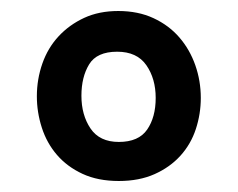

<svg xmlns="http://www.w3.org/2000/svg" viewBox="-20 -688 432 349"><path d="M195 -668Q231 -668 259 -655Q287 -642 306 -620Q325 -598 335 -569.5Q345 -541 345 -510Q345 -481 336 -453.5Q327 -426 308 -405Q289 -384 261 -371.5Q233 -359 196 -359Q158 -359 130 -372Q102 -385 83.5 -406.5Q65 -428 56 -456Q47 -484 47 -513Q47 -544 57 -572.5Q67 -601 86.5 -622Q106 -643 133 -655.5Q160 -668 195 -668ZM196 -430Q232 -430 247.5 -452.5Q263 -475 263 -510Q263 -545 246 -569.5Q229 -594 193 -594Q156 -594 142 -571Q128 -548 128 -514Q128 -479 144.5 -454.5Q161 -430 196 -430Z"/></svg>

Font: Quattrocento Sans
Style: Bold
Weight: 700
Designer: Pablo Impallari
Foundry: Pablo Impallari, Igino Marini, Brenda Gallo
Version: Version 2.000